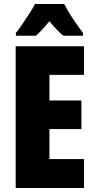

<svg xmlns="http://www.w3.org/2000/svg" viewBox="-20 -947 483 967"><path d="M403 0H59V-714H403V-570H229V-441H390V-297H229V-146H403ZM303 -927Q337 -862 398 -781V-767H299Q269 -791 229 -840Q185 -787 161 -767H60V-781Q74 -798 93 -826Q112 -854 130 -882Q148 -910 156 -927Z"/></svg>

Font: Noto Sans Khmer UI ExtraCondensed Black
Style: Regular
Weight: 900
Width: 2
Designer: Danh Hong and the Monotype Design Team
Foundry: Monotype Imaging Inc.
Version: Version 2.002; ttfautohint (v1.8.4.7-5d5b)